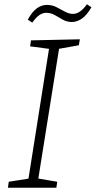

<svg xmlns="http://www.w3.org/2000/svg" viewBox="-20 -879 448 899"><path d="M349 -667 248 -649 258 -660 158 -34 153 -44 248 -28 244 0H17L21 -28L123 -44L112 -34L211 -660L219 -649L121 -662L125 -690L354 -695ZM131 -773 110 -787Q131 -825 153 -840.5Q175 -856 200 -856Q224 -856 244.5 -845.5Q265 -835 284 -824.5Q303 -814 322 -814Q355 -814 387 -859L408 -845Q386 -807 363 -791.5Q340 -776 317 -776Q293 -776 274 -787Q255 -798 236.5 -808.5Q218 -819 196 -819Q180 -819 164.5 -808.5Q149 -798 131 -773Z"/></svg>

Font: Bitter Thin Light
Style: Italic
Weight: 300
Italic angle: -9°
Version: Version 2.002